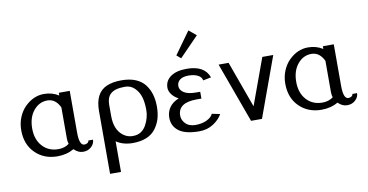

<svg xmlns="http://www.w3.org/2000/svg" viewBox="-84 -953 2653 1385"><g transform="rotate(-10 1242.0 -260.5)"><path d="M43.9 0ZM438 -439.9V-134.8Q438 -40 475.1 -40Q487.8 -40 497.8 -46.6Q507.8 -53.2 507.8 -64H542Q542 -34.7 518.1 -12.5Q494.1 9.8 458 9.8Q421.9 9.8 391.1 -21Q338.4 9.8 270 9.8Q171.4 9.8 107.7 -53.5Q43.9 -116.7 43.9 -220.2Q43.9 -271 62 -314.9Q80.1 -358.4 109.4 -387.7Q172.4 -450.2 250 -450.2Q310.5 -450.2 357.9 -419.9V-439.9ZM357.9 -333Q326.2 -399.9 266.4 -399.9Q206.5 -399.9 165.3 -350.1Q124 -300.3 124 -219.2Q124 -138.2 168.7 -89.1Q213.4 -40 285.2 -40Q331.5 -40 363.8 -64.9Q357.9 -83 357.9 -104Z M700.7 -23.9V200.2H620.6V-259.8Q620.6 -391.6 707.5 -430.2Q752.4 -450.2 815.4 -450.2Q878.4 -450.2 921.1 -432.1Q963.9 -414.1 988.8 -381.8Q1013.7 -349.6 1025.6 -309.3Q1037.6 -269 1037.6 -220.2Q1037.6 -170.9 1025.9 -130.9Q1013.7 -90.8 989.3 -58.6Q937 9.8 820.8 9.8Q751.5 9.8 700.7 -23.9ZM700.7 -210Q700.7 -108.4 760.3 -63.5Q791.5 -40 829.1 -40Q866.7 -40 890.6 -56.2Q914.1 -72.3 928.7 -98.6Q958 -151.9 958 -208.5Q958 -265.1 945.8 -304.7Q933.6 -344.2 904.8 -372.1Q876 -399.9 835.9 -399.9Q835 -399.9 833.5 -399.9Q759.8 -399.9 728.5 -370.1Q700.7 -343.8 700.7 -292Z M1111.3 0ZM1239.7 -531.7ZM1239.7 -531.7ZM1356.4 -720.7 1410.6 -675.8 1270.5 -531.7 1239.7 -558.1ZM1111.3 0ZM1111.3 0ZM1418.5 -99.1 1477.5 -86.9Q1457.5 -49.3 1412.6 -19.8Q1367.7 9.8 1308.6 9.8Q1207 9.8 1159.2 -26.4Q1111.3 -62.5 1111.3 -125Q1111.3 -165.5 1133.8 -198.5Q1156.2 -231.4 1202.6 -250Q1169.4 -267.6 1152.6 -291.7Q1135.7 -315.9 1135.7 -338.9Q1135.7 -390.1 1178 -420.2Q1220.2 -450.2 1295.4 -450.2Q1426.3 -450.2 1458.5 -358.9L1399.4 -347.2Q1395 -372.6 1367.9 -386.2Q1340.8 -399.9 1300 -399.9Q1259.3 -399.9 1237.3 -383.1Q1215.3 -366.2 1215.3 -337.6Q1215.3 -309.1 1244.6 -289.6Q1273.9 -270 1335.4 -270H1363.8V-220.2H1328.6Q1191.4 -220.2 1191.4 -125Q1191.4 -94.7 1214.4 -69.3Q1240.7 -40 1288.6 -40Q1289.1 -40 1289.6 -40Q1336.4 -40 1371.6 -56.6Q1406.7 -73.2 1418.5 -99.1Z M1528.3 0ZM1768.6 0H1688.5L1528.3 -439.9H1601.6L1724.6 -100.1L1848.6 -439.9H1928.7Z M1978 0ZM2372.1 -439.9V-134.8Q2372.1 -40 2409.2 -40Q2421.9 -40 2431.9 -46.6Q2441.9 -53.2 2441.9 -64H2476.1Q2476.1 -34.7 2452.1 -12.5Q2428.2 9.8 2392.1 9.8Q2356 9.8 2325.2 -21Q2272.5 9.8 2204.1 9.8Q2105.5 9.8 2041.7 -53.5Q1978 -116.7 1978 -220.2Q1978 -271 1996.1 -314.9Q2014.2 -358.4 2043.5 -387.7Q2106.4 -450.2 2184.1 -450.2Q2244.6 -450.2 2292 -419.9V-439.9ZM2292 -333Q2260.3 -399.9 2200.4 -399.9Q2140.6 -399.9 2099.4 -350.1Q2058.1 -300.3 2058.1 -219.2Q2058.1 -138.2 2102.8 -89.1Q2147.5 -40 2219.2 -40Q2265.6 -40 2297.9 -64.9Q2292 -83 2292 -104Z"/></g></svg>

Font: Pfennig
Style: Medium
Weight: 500
Version: Version 20120410 ; ttfautohint (v0.8)